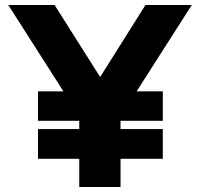

<svg xmlns="http://www.w3.org/2000/svg" viewBox="-20 -733 793 763"><path d="M627 -370H523L742 -713H558L378 -427L197 -713H13L232 -370H131V-253H295V-220H131V-102H295V10H459V-102H627V-220H459V-253H627Z"/></svg>

Font: Bluebird
Style: SfBdExt
Weight: 700
Designer: Jasper
Foundry: Cannot Into Space Fonts
Version: Version 0.98